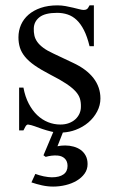

<svg xmlns="http://www.w3.org/2000/svg" viewBox="-20 -480 430 716"><path d="M306.6 131.8Q306.6 151.9 295.4 167.5Q284.2 183.1 266.1 193.8Q248 204.6 224.9 210.2Q201.7 215.8 178.2 215.8Q157.7 215.8 136.7 211.2Q115.7 206.5 97.2 200.2L111.8 168.5Q118.2 170.9 126.2 173.3Q134.3 175.8 142.8 177.5Q151.4 179.2 159.2 180.2Q167 181.2 173.3 181.2Q201.2 181.2 216.6 170.4Q231.9 159.7 231.9 138.7Q231.9 121.6 221.9 111.6Q211.9 101.6 195.3 100.1Q183.6 99.1 171.9 100.6Q160.2 102.1 150.4 105L142.1 99.1L178.7 12.2L169.9 10.3Q153.3 6.3 137.9 1Q122.6 -4.4 109.1 -9.3Q95.7 -14.2 84.5 -15.6Q79.1 -15.6 74.7 -7.8Q70.3 0 67.4 6.3H51.3V-153.3H67.4Q73.7 -119.1 87.2 -93.5Q100.6 -67.9 118.9 -50.5Q137.2 -33.2 159.2 -24.4Q181.2 -15.6 205.1 -15.6Q223.1 -15.6 237.3 -21Q251.5 -26.4 261.2 -35.4Q271 -44.4 276.4 -56.4Q281.7 -68.4 281.7 -81.5Q282.2 -98.1 278.1 -112.1Q273.9 -126 261.7 -139.4Q249.5 -152.8 227.3 -167.7Q205.1 -182.6 168.5 -201.2Q132.8 -219.7 109.6 -235.8Q86.4 -252 73 -268.6Q59.6 -285.2 54.2 -302.7Q48.8 -320.3 48.8 -340.8Q48.8 -365.7 58.3 -387.5Q67.9 -409.2 86.4 -425.3Q105 -441.4 132.1 -450.7Q159.2 -460 194.3 -460Q209.5 -460 224.4 -457.3Q239.3 -454.6 252.4 -451.4Q265.6 -448.2 275.9 -445.6Q286.1 -442.9 292 -442.9Q298.8 -442.9 303.5 -445.6Q308.1 -448.2 314 -460H330.1V-307.6H314Q305.2 -343.8 293 -367.7Q280.8 -391.6 265.6 -405.8Q250.5 -419.9 232.2 -426Q213.9 -432.1 192.9 -432.1Q147.9 -432.1 127.2 -415.8Q106.4 -399.4 106 -373.5Q105.5 -360.4 108.2 -347.9Q110.8 -335.4 118.9 -324Q127 -312.5 141.4 -301.8Q155.8 -291 179.2 -280.3L251.5 -246.1Q302.2 -222.7 328.4 -189Q354.5 -155.3 354.5 -112.8Q354.5 -87.4 342.3 -64.2Q330.1 -41 309.6 -23.4Q289.1 -5.9 261.7 4.4Q239.3 12.7 214.4 14.2L194.3 65.4Q207.5 62.5 223.1 62.5Q239.3 62.5 254.4 66.7Q269.5 70.8 281 79.1Q292.5 87.4 299.6 100.6Q306.6 113.8 306.6 131.8Z"/></svg>

Font: Doulos SIL Am
Style: Regular
Weight: 400
Designer: Walt Agee, Victor Gaultney, Peter Martin, Debbi Hosken, Becca Hirsbrunner
Foundry: SIL International
Version: Version 5.000